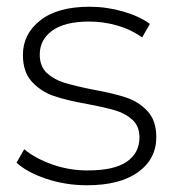

<svg xmlns="http://www.w3.org/2000/svg" viewBox="-20 -546 518 570"><path d="M29 -63 52 -103Q84 -76 134.5 -58Q185 -40 240 -40Q319 -40 356.5 -66Q394 -92 394 -138Q394 -171 373.5 -190Q353 -209 323 -218Q293 -227 240 -237Q178 -248 140 -261Q102 -274 75 -303Q48 -332 48 -383Q48 -445 99.5 -485.5Q151 -526 246 -526Q296 -526 345 -512Q394 -498 425 -475L402 -435Q370 -458 329 -470Q288 -482 245 -482Q172 -482 135 -455Q98 -428 98 -384Q98 -349 119 -329.5Q140 -310 170.5 -300.5Q201 -291 256 -280Q317 -269 354.5 -256.5Q392 -244 418 -216Q444 -188 444 -139Q444 -74 390 -35Q336 4 238 4Q175 4 118 -15Q61 -34 29 -63Z"/></svg>

Font: Idrija Light
Style: Regular
Weight: 300
Designer: Julieta Ulanovsky
Foundry: Julieta Ulanovsky
Version: Version 7.200